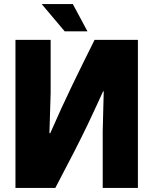

<svg xmlns="http://www.w3.org/2000/svg" viewBox="-20 -924 754 944"><path d="M56 0V-728H229V-466L223 -269H227Q282 -395 335.5 -505.5Q389 -616 445 -728H658V0H485V-278L490 -475H487Q473 -445 455.5 -406.5Q438 -368 412 -313.5Q386 -259 347 -182.5Q308 -106 252 0ZM298 -770 185 -904H338L410 -770Z"/></svg>

Font: Murecho ExtraBold
Style: Regular
Weight: 800
Designer: Neil Summerour
Foundry: Positype
Version: Version 1.010; ttfautohint (v1.8.3)